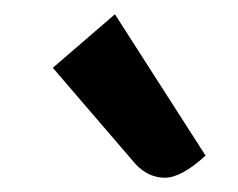

<svg xmlns="http://www.w3.org/2000/svg" viewBox="-20 -802 333 269"><path d="M170 -572 54 -707 141 -782 268 -584Q234 -553 211 -553Q188 -553 170 -572Z"/></svg>

Font: Enriqueta
Style: Bold
Weight: 700
Designer: Viviana Monsalve, Gustavo Ibarra
Foundry: 72Puntos
Version: Version 2.000